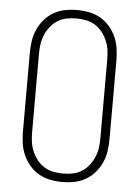

<svg xmlns="http://www.w3.org/2000/svg" viewBox="-53 -785 607 835"><g transform="rotate(5 250.0 -367.5)"><path d="M250 8Q224 8 198 3Q172 -2 149 -15Q126 -28 108.5 -48Q91 -68 80 -92Q69 -116 65 -142.5Q61 -169 61 -195V-540Q61 -566 65 -592.5Q69 -619 80 -643Q91 -667 108.5 -687Q126 -707 149 -720Q172 -733 198 -738Q224 -743 250 -743Q276 -743 302 -738Q328 -733 351 -720Q374 -707 391.5 -687Q409 -667 420 -643Q431 -619 435 -592.5Q439 -566 439 -540V-195Q439 -169 435 -142.5Q431 -116 420 -92Q409 -68 391.5 -48Q374 -28 351 -15Q328 -2 302 3Q276 8 250 8ZM250 -29Q271 -29 292 -33Q313 -37 331 -48Q349 -59 362.5 -76Q376 -93 384.5 -112.5Q393 -132 396 -153Q399 -174 399 -195V-540Q399 -561 396 -582Q393 -603 384.5 -622.5Q376 -642 362.5 -659Q349 -676 331 -687Q313 -698 292 -702Q271 -706 250 -706Q229 -706 208 -702Q187 -698 169 -687Q151 -676 137.5 -659Q124 -642 115.5 -622.5Q107 -603 104 -582Q101 -561 101 -540V-195Q101 -174 104 -153Q107 -132 115.5 -112.5Q124 -93 137.5 -76Q151 -59 169 -48Q187 -37 208 -33Q229 -29 250 -29Z"/></g></svg>

Font: Iosevka Curly Extralight
Style: Regular
Weight: 200
Monospace: yes
Designer: Belleve Invis
Foundry: Belleve Invis
Version: Version 22.1.2; ttfautohint (v1.8.4)